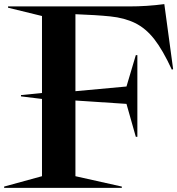

<svg xmlns="http://www.w3.org/2000/svg" viewBox="-45 -906 855 926"><path d="M-25 -6.2 157.5 -56.2V-428.8L56.2 -441.2V-447.5L157.5 -457.5V-828.8L-6.2 -868.8V-875H577.5Q663.8 -875 747.5 -886.2L790 -572.5L783.8 -570Q740 -665 698.8 -717.5Q657.5 -770 606.2 -795Q555 -820 486.9 -826.9Q418.8 -833.8 318.8 -837.5V-466.2L565 -488.8L610 -640H617.5V-246.2H610L565 -405L318.8 -421.2V-56.2L542.5 -6.2V0H-25Z"/></svg>

Font: Equateur
Style: Regular
Weight: 400
Designer: Ange Degheest & Eugénie Bidaut
Foundry: Velvetyne Type Foundry
Version: Version 1.000;FEAKit 1.0